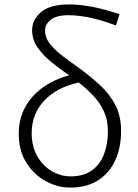

<svg xmlns="http://www.w3.org/2000/svg" viewBox="-20 -828 620 861"><path d="M295.9 13.2Q238.3 13.2 185.3 -15.6Q132.3 -44.4 98.1 -98.4Q64 -152.3 64 -228Q64 -295.9 93.5 -348.6Q123 -401.4 174.3 -437.3Q225.6 -473.1 290 -490.2Q246.6 -520 208.7 -551Q170.9 -582 147.5 -616.7Q124 -651.4 124 -692.9Q124 -738.8 163.6 -773.4Q203.1 -808.1 290 -808.1Q336.4 -808.1 390.6 -798.1Q444.8 -788.1 516.1 -764.2L500 -713.9Q425.8 -741.2 375.7 -750.5Q325.7 -759.8 288.1 -759.8Q231.9 -759.8 207 -739Q182.1 -718.3 182.1 -691.9Q182.1 -658.7 204.6 -630.4Q227.1 -602.1 264.2 -574.2Q301.3 -546.4 346.2 -514.2Q391.1 -481 431.6 -443.1Q472.2 -405.3 497.6 -356.4Q522.9 -307.6 522.9 -241.2Q522.9 -165 496.3 -107.9Q469.7 -50.8 418.9 -18.8Q368.2 13.2 295.9 13.2ZM122.1 -231Q122.1 -171.9 146.7 -128.4Q171.4 -85 211.4 -61Q251.5 -37.1 296.9 -37.1Q354.5 -37.1 391.4 -63.5Q428.2 -89.8 446 -135.5Q463.9 -181.2 463.9 -238.8Q463.9 -289.6 446 -328.4Q428.2 -367.2 398.4 -398.7Q368.7 -430.2 333 -458Q233.4 -436 177.7 -376Q122.1 -315.9 122.1 -231Z"/></svg>

Font: Source Han Sans CN Light
Style: Regular
Weight: 300
Designer: Ryoko NISHIZUKA  (kana, bopomofo & ideographs); Paul D. Hunt (Latin, Greek & Cyrillic); Sandoll Communications , Soo-you
Foundry: Adobe
Version: Version 2.000;hotconv 1.0.107;makeotfexe 2.5.65593